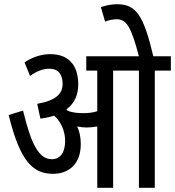

<svg xmlns="http://www.w3.org/2000/svg" viewBox="-20 -888 828 908"><path d="M362 -206C362 -239 356 -267 345 -290C361 -287 376 -285 389 -285C406 -285 423 -287 440 -290V0H515V-554H637V0H712V-554H788V-622H705C659 -817 623 -868 534 -868C508 -868 482 -863 457 -854L477 -786C495 -793 515 -797 532 -797C580 -797 601 -757 637 -622H388V-554H440V-362C418 -355 397 -353 377 -353C353 -353 323 -354 299 -365C298 -367 296 -369 294 -371C333 -399 350 -440 350 -489C350 -565 317 -632 217 -632C175 -632 131 -617 96 -593L122 -529C153 -551 183 -563 213 -563C257 -563 276 -535 276 -491C276 -447 248 -413 156 -397L171 -327C195 -330 217 -335 236 -341C269 -312 288 -267 288 -222C288 -168 266 -135 225 -135C160 -135 125 -217 89 -365L21 -344C75 -124 136 -66 231 -66C306 -66 362 -113 362 -206Z"/></svg>

Font: Noto Sans Devanagari ExtraCondensed
Style: Regular
Weight: 400
Width: 2
Designer: Jelle Bosma - Monotype Design Team
Foundry: Monotype Imaging Inc.
Version: Version 2.004